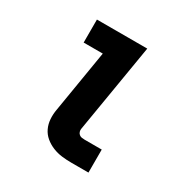

<svg xmlns="http://www.w3.org/2000/svg" viewBox="-127 -625 704 730"><g transform="rotate(30 225.0 -260.0)"><path d="M282 0Q261 0 240 -2.5Q219 -5 199.5 -13Q180 -21 164.5 -34Q149 -47 140.5 -65Q132 -83 130.5 -104Q129 -125 133 -147L178 -419H94V-520H315L250 -130Q249 -124 251 -117.5Q253 -111 258 -107Q263 -103 269 -102Q275 -101 282 -101H357V0Z"/></g></svg>

Font: Iosevka Etoile
Style: Bold Italic
Weight: 700
Italic angle: -9°
Designer: Belleve Invis
Foundry: Belleve Invis
Version: Version 28.1.0; ttfautohint (v1.8.4)